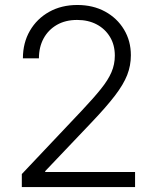

<svg xmlns="http://www.w3.org/2000/svg" viewBox="-20 -758 633 778"><path d="M68.4 0V-52.7L313 -311.5Q359.9 -361.3 388.9 -397.5Q418 -433.6 431.6 -465.3Q445.3 -497.1 445.3 -532.7Q445.3 -576.2 425.5 -608.6Q405.8 -641.1 371.6 -659.2Q337.4 -677.2 292.5 -677.2Q245.1 -677.2 210.4 -657.2Q175.8 -637.2 156.7 -602.3Q137.7 -567.4 137.7 -521.5H72.8Q72.8 -584.5 101.1 -633.3Q129.4 -682.1 179.2 -710Q229 -737.8 293.5 -737.8Q356.9 -737.8 405.8 -711.2Q454.6 -684.6 482.4 -638.4Q510.3 -592.3 510.3 -534.2Q510.3 -492.2 495.4 -454.1Q480.5 -416 446 -370.8Q411.6 -325.7 352.1 -263.2L163.1 -64.5V-61H527.3V0Z"/></svg>

Font: Inter 20pt Light
Style: Regular
Weight: 300
Version: Version 4.001;git-66647c0bb